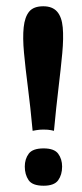

<svg xmlns="http://www.w3.org/2000/svg" viewBox="-20 -583 262 612"><path d="M119 9Q83 9 71 -9Q59 -27 59 -52Q59 -76 71.5 -93Q84 -110 119 -110Q153 -110 165.5 -93Q178 -76 178 -52Q178 -26 165.5 -8.5Q153 9 119 9ZM84 -166Q77 -242 69 -304Q61 -366 56.5 -414.5Q52 -463 55.5 -496Q59 -529 73 -546Q87 -563 118 -563Q147 -563 162 -546Q177 -529 180 -495.5Q183 -462 178.5 -413.5Q174 -365 166.5 -303Q159 -241 152 -166Q152 -166 143 -168Q134 -170 118 -170Q106 -170 95 -168Q84 -166 84 -166Z"/></svg>

Font: Darker Grotesque Light
Style: Bold
Weight: 700
Version: Version 1.000;gftools[0.9.28]